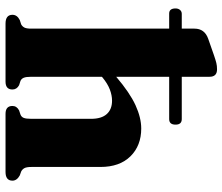

<svg xmlns="http://www.w3.org/2000/svg" viewBox="-75 -729 804 694"><g transform="rotate(90 327.0 -382.0)"><path d="M10.5 -614.5Q10.5 -624.5 16 -630.8Q21.5 -637 30 -637H83.5V-683Q83.5 -719.5 120 -732.5L180 -753.5Q197.5 -759.5 207.8 -762Q218 -764.5 230.5 -764.5Q257.5 -764.5 257.5 -737.5V-637H410.5Q430.5 -637 430.5 -614.5Q430.5 -591.5 410.5 -591.5H257.5V-400Q315 -449 360.2 -469.8Q405.5 -490.5 444.5 -490.5Q506.5 -490.5 545 -451.5Q583.5 -412.5 583.5 -343V-94Q583.5 -76 587.8 -68.2Q592 -60.5 600 -56.5L614 -51.5Q633 -41 633 -25Q633 0 601.5 0H391.5Q363 0 363 -25Q363 -40.5 379 -49L394 -54Q403 -57.5 406.2 -66Q409.5 -74.5 409.5 -94V-309Q409.5 -347 392.2 -366Q375 -385 344 -385Q324.5 -385 303.5 -377Q282.5 -369 260 -350.5L257.5 -348V-93.5Q257.5 -74.5 261 -66Q264.5 -57.5 272.5 -54L288 -49Q303.5 -40.5 303.5 -25Q303.5 0 275 0H65.5Q33.5 0 33.5 -25Q33.5 -42 52.5 -51.5L68 -56.5Q75.5 -60.5 79.5 -68Q83.5 -75.5 83.5 -93V-591.5H29Q10.5 -591.5 10.5 -614.5Z"/></g></svg>

Font: Fraunces 9pt S000
Style: Bold
Weight: 700
Version: Version 1.000; ttfautohint (v1.8.3)